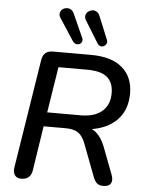

<svg xmlns="http://www.w3.org/2000/svg" viewBox="-62 -999 801 1056"><g transform="rotate(5 338.5 -471.5)"><path d="M95 7Q71 7 59.5 -9Q48 -25 53 -54L148 -653Q152 -679 167 -692Q182 -705 208 -705H418Q533 -705 592 -653.5Q651 -602 651 -513Q651 -439 617 -390Q583 -341 524 -317Q465 -293 389 -294V-308H410Q455 -308 484 -282Q513 -256 531 -210L588 -60Q596 -39 594 -24Q592 -9 580.5 -1Q569 7 547 7Q526 7 513.5 -3.5Q501 -14 492 -38L424 -217Q409 -257 384.5 -274Q360 -291 315 -291H193L155 -44Q151 -19 136 -6Q121 7 95 7ZM206 -369H392Q467 -369 508.5 -404.5Q550 -440 550 -505Q550 -564 515 -593Q480 -622 405 -622H246ZM449 -771 375 -891Q366 -906 368.5 -918.5Q371 -931 380.5 -939Q390 -947 402.5 -949.5Q415 -952 427 -945.5Q439 -939 446 -923L498 -796Q503 -784 499 -774.5Q495 -765 486 -760Q477 -755 467 -757Q457 -759 449 -771ZM313 -771 234 -892Q225 -906 227 -918.5Q229 -931 238 -939Q247 -947 260 -949Q273 -951 285 -945Q297 -939 304 -923L362 -794Q367 -783 363.5 -773.5Q360 -764 351 -759.5Q342 -755 331.5 -757.5Q321 -760 313 -771Z"/></g></svg>

Font: Nunito ExtraLight SemiBold
Style: Italic
Weight: 600
Italic angle: -9°
Version: Version 3.602